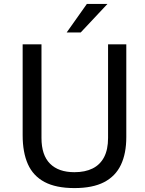

<svg xmlns="http://www.w3.org/2000/svg" viewBox="-20 -949 740 979"><path d="M359.5 10Q265.5 10 207.2 -21Q149 -52 122.2 -112Q95.5 -172 95.5 -259.5V-723H191.5V-245.5Q191.5 -158 235 -114.5Q278.5 -71 359.5 -71Q414 -71 452.2 -90Q490.5 -109 510.8 -147.8Q531 -186.5 531 -245.5V-723H624V-250Q624 -166.5 596.5 -108.5Q569 -50.5 510.8 -20.2Q452.5 10 359.5 10ZM320 -783.5 423 -929H528L391.5 -783.5Z"/></svg>

Font: Public Sans Thin
Style: Regular
Weight: 400
Version: Version 2.001